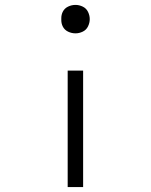

<svg xmlns="http://www.w3.org/2000/svg" viewBox="-20 -558 615 783"><path d="M256 205V-270H319V205ZM288 -422Q272 -422 257.5 -429Q243 -436 236 -450Q230 -462 230 -476V-484Q230 -498 236 -510Q243 -524 257.5 -531Q272 -538 288 -538Q303 -538 317.5 -531Q332 -524 339 -509.5Q346 -495 346 -480Q346 -465 339 -450.5Q332 -436 317.5 -429Q303 -422 288 -422Z"/></svg>

Font: Jozsika Light
Style: Regular
Weight: 300
Monospace: yes
Designer: Belleve Invis
Foundry: Belleve Invis
Version: 2.1.0